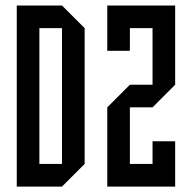

<svg xmlns="http://www.w3.org/2000/svg" viewBox="-20 -687 707 707"><path d="M41.7 0V-666.7H208.3L291.7 -583.3V-83.3L208.3 0ZM125 -83.3H208.3V-583.3H125ZM541.7 -83.3V-166.7H625V0H375V-291.7L458.3 -375H541.7V-583.3H458.3V-500H375V-666.7H625V-375L541.7 -291.7H458.3V-83.3Z"/></svg>

Font: Yulong
Style: Regular
Weight: 400
Designer: GGBotNet
Foundry: f0n7.com
Version: 1.00